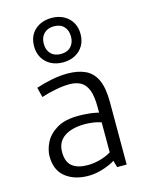

<svg xmlns="http://www.w3.org/2000/svg" viewBox="-116 -833 689 908"><g transform="rotate(-15 228.5 -378.5)"><path d="M202.6 4.9Q135.3 4.9 91.8 -29.3Q48.3 -63.5 48.3 -131.3Q48.3 -164.1 65.9 -199Q83.5 -233.9 123.3 -257.8Q163.1 -281.7 229 -281.7Q250 -282.2 283.4 -278.8Q316.9 -275.4 353.5 -263.7L328.1 -248V-297.4Q328.1 -353.5 315.7 -383.5Q303.2 -413.6 280.5 -425.3Q257.8 -437 227.1 -437Q197.3 -437 160.9 -430.2Q124.5 -423.3 88.4 -411.6L76.2 -460Q114.3 -472.7 154.3 -480.5Q194.3 -488.3 230 -488.3Q282.2 -488.3 318.1 -471.4Q354 -454.6 372.3 -414.8Q390.6 -375 390.6 -306.2V0H343.8L328.6 -55.2L340.3 -37.6Q331.1 -29.8 309.3 -19.8Q287.6 -9.8 259.5 -2.4Q231.4 4.9 202.6 4.9ZM212.4 -44.9Q248.5 -44.9 283.7 -56.4Q318.8 -67.9 336.9 -83L328.1 -54.7V-245.1L345.7 -216.8Q316.9 -228.5 293 -232.2Q269 -235.8 249.5 -235.8Q184.6 -235.8 147.7 -210.4Q110.8 -185.1 110.8 -135.7Q110.8 -86.9 137.5 -65.9Q164.1 -44.9 212.4 -44.9ZM226.6 -544.4Q192.4 -544.4 166.7 -558.1Q141.1 -571.8 126.7 -596.2Q112.3 -620.6 112.3 -652.8Q112.3 -703.6 144.5 -732.7Q176.8 -761.7 226.6 -761.7Q259.8 -761.7 285.4 -748Q311 -734.4 325.4 -710Q339.8 -685.5 339.8 -652.8Q339.8 -620.1 325.2 -595.7Q310.5 -571.3 284.9 -557.9Q259.3 -544.4 226.6 -544.4ZM226.6 -585.4Q257.8 -585.4 275.4 -604.2Q293 -623 293 -652.8Q293 -684.1 275.6 -702.4Q258.3 -720.7 226.6 -720.7Q195.8 -720.7 177.7 -702.1Q159.7 -683.6 159.7 -652.8Q159.7 -621.6 177.5 -603.5Q195.3 -585.4 226.6 -585.4Z"/></g></svg>

Font: Anaheim
Style: Regular
Weight: 400
Designer: Vernon Adams
Foundry: Vernon Adams
Version: Version 2.001